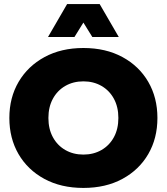

<svg xmlns="http://www.w3.org/2000/svg" viewBox="-20 -914 820 944"><path d="M390 10Q280 10 198 -34.5Q116 -79 71 -156.5Q26 -234 26 -334Q26 -434 71.5 -511.5Q117 -589 199 -633.5Q281 -678 390 -678Q500 -678 582 -633.5Q664 -589 709 -511.5Q754 -434 754 -334Q754 -234 709 -156.5Q664 -79 582 -34.5Q500 10 390 10ZM390 -154Q440 -154 479 -176.5Q518 -199 540 -239.5Q562 -280 562 -334Q562 -388 540 -428.5Q518 -469 479 -491.5Q440 -514 390 -514Q340 -514 301 -491.5Q262 -469 240 -428.5Q218 -388 218 -334Q218 -280 240 -239.5Q262 -199 301 -176.5Q340 -154 390 -154ZM216 -732 310 -894H470L564 -732H434L390 -803L346 -732Z"/></svg>

Font: Gantari Black
Style: Regular
Weight: 900
Version: Version 1.000